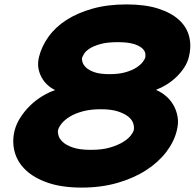

<svg xmlns="http://www.w3.org/2000/svg" viewBox="-20 -840 884 870"><path d="M781 -248Q769 -198 733.5 -151.5Q698 -105 642.5 -69Q587 -33 513 -11.5Q439 10 350 10Q261 10 198 -11.5Q135 -33 97 -69Q59 -105 46.5 -151.5Q34 -198 46 -248Q54 -279 73 -308.5Q92 -338 117.5 -362.5Q143 -387 172 -404.5Q201 -422 228 -431V-433Q211 -441 195.5 -455Q180 -469 169 -488.5Q158 -508 154 -531.5Q150 -555 157 -583Q169 -631 200.5 -674.5Q232 -718 282 -750Q332 -782 400 -801Q468 -820 553 -820Q638 -820 697 -801Q756 -782 791 -750Q826 -718 837 -675Q848 -632 836 -583Q830 -557 814.5 -533.5Q799 -510 778.5 -490.5Q758 -471 734.5 -456.5Q711 -442 689 -434L688 -432Q710 -423 730.5 -406Q751 -389 765 -365.5Q779 -342 784.5 -312Q790 -282 781 -248ZM638 -578Q640 -585 638.5 -597Q637 -609 625 -620.5Q613 -632 586.5 -640.5Q560 -649 513 -649Q466 -649 435.5 -640.5Q405 -632 387 -620.5Q369 -609 361.5 -597Q354 -585 352 -578Q350 -572 353.5 -559.5Q357 -547 369.5 -534.5Q382 -522 407.5 -513Q433 -504 476 -504Q520 -504 550 -513Q580 -522 599 -534.5Q618 -547 627 -559.5Q636 -572 638 -578ZM586 -250Q589 -263 584 -280Q579 -297 562 -311Q545 -325 514.5 -335Q484 -345 437 -345Q390 -345 355 -335.5Q320 -326 296.5 -311.5Q273 -297 259.5 -280.5Q246 -264 243 -250Q241 -241 245 -226Q249 -211 264.5 -196.5Q280 -182 310.5 -171.5Q341 -161 392 -161Q443 -161 478.5 -171.5Q514 -182 537.5 -196.5Q561 -211 572.5 -226Q584 -241 586 -250Z"/></svg>

Font: TypoPRO Sinkin Sans
Style: 800 Black Italic
Weight: 900
Italic angle: -112°
Designer: Keith Bates
Foundry: K-Type
Version: Sinkin Sans (version 1.0)  by Keith Bates   •   © 2014   www